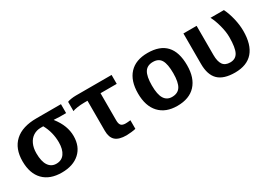

<svg xmlns="http://www.w3.org/2000/svg" viewBox="-4 -1129 2407 1729"><g transform="rotate(-30 1200.0 -264.0)"><path d="M551.8 -223.6Q551.8 -114.7 483.4 -52.5Q415 9.8 296.9 9.8Q173.8 9.8 106.4 -59.3Q39.1 -128.4 39.1 -255.9Q39.1 -386.7 116.5 -457.5Q193.8 -528.3 341.3 -528.3H596.2V-435.5H530.3L469.7 -438.5V-436.5Q512.7 -381.3 532.2 -329.1Q551.8 -276.9 551.8 -223.6ZM408.2 -240.2Q408.2 -345.7 358.4 -435.5H332Q289.1 -435.5 254.9 -413.8Q220.7 -392.1 201.9 -351.3Q183.1 -310.5 183.1 -255.9Q183.1 -170.4 212.4 -127.2Q241.7 -84 293.5 -84Q349.1 -84 378.7 -125.7Q408.2 -167.5 408.2 -240.2Z M785.6 -435.5Q745.6 -435.5 709.5 -429.7Q673.3 -423.8 662.6 -417.5V-514.2Q674.3 -520 700.4 -524.2Q726.6 -528.3 752 -528.3H1122.6V-435.5H954.1V-152.3Q954.1 -117.2 967.8 -101.8Q981.4 -86.4 1015.1 -86.4Q1034.2 -86.4 1065.4 -90.3V-1Q1049.8 3.4 1018.8 6.8Q987.8 10.3 969.2 10.3Q889.6 10.3 854 -22.2Q818.4 -54.7 818.4 -122.6V-435.5Z M1755.4 -264.6Q1755.4 -133.3 1689 -61.8Q1622.6 9.8 1498 9.8Q1377.9 9.8 1311.5 -61.8Q1245.1 -133.3 1245.1 -264.6Q1245.1 -395.5 1311 -466.8Q1377 -538.1 1501 -538.1Q1755.4 -538.1 1755.4 -264.6ZM1611.8 -264.6Q1611.8 -358.4 1586.9 -401.1Q1562 -443.8 1502.9 -443.8Q1442.4 -443.8 1415.8 -400.9Q1389.2 -357.9 1389.2 -264.6Q1389.2 -170.4 1416.3 -127.2Q1443.4 -84 1496.6 -84Q1557.1 -84 1584.5 -126.7Q1611.8 -169.4 1611.8 -264.6Z M2348.6 -278.8Q2348.6 -136.2 2285.4 -63.2Q2222.2 9.8 2097.7 9.8Q1980.5 9.8 1925 -44.2Q1869.6 -98.1 1869.6 -211.4V-528.3H2006.8V-224.6Q2006.8 -158.2 2030 -124.8Q2053.2 -91.3 2106 -91.3Q2162.6 -91.3 2187 -137.7Q2211.4 -184.1 2211.4 -294.4Q2211.4 -349.1 2193.1 -417.5Q2174.8 -485.8 2150.9 -528.3H2290.5Q2315.9 -477.5 2332.3 -409.2Q2348.6 -340.8 2348.6 -278.8Z"/></g></svg>

Font: Cousine
Style: Bold
Weight: 700
Monospace: yes
Designer: Steve Matteson
Foundry: Ascender Corporation
Version: Version 1.20